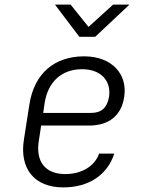

<svg xmlns="http://www.w3.org/2000/svg" viewBox="-20 -805 640 835"><path d="M325 -645H394L543 -785H472L365 -688L287 -785H219ZM255 10C366 10 447 -44 477 -137H411C392 -82 335 -48 264 -48C176 -48 134 -103 149 -194L159 -259H368C453 -259 508 -302 520 -383C536 -482 467 -560 346 -560C215 -560 129 -484 108 -352L84 -198C64 -72 129 10 255 10ZM168 -314 174 -356C188 -449 248 -504 337 -504C421 -504 465 -451 454 -383C446 -336 420 -314 377 -314Z"/></svg>

Font: JetBrains Mono ExtraLight
Style: Italic
Weight: 240
Italic angle: -9°
Monospace: yes
Designer: Philipp Nurullin, Konstantin Bulenkov
Foundry: JetBrains
Version: Version 2.305